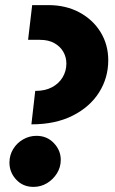

<svg xmlns="http://www.w3.org/2000/svg" viewBox="-20 -720 450 752"><path d="M103 -233 118 -364H119Q157 -364 184 -378.5Q211 -393 225.5 -417.5Q240 -442 240 -471Q240 -496 228 -517Q216 -538 193 -551Q170 -564 136 -564H90L106 -700H169Q238 -700 291 -671.5Q344 -643 374 -594Q404 -545 404 -484Q404 -415 368 -358Q332 -301 264.5 -267Q197 -233 104 -233ZM111 12Q70 12 43.5 -16.5Q17 -45 17 -83Q17 -112 31.5 -136Q46 -160 70.5 -174Q95 -188 123 -188Q164 -188 191 -159.5Q218 -131 218 -94Q218 -65 203 -41Q188 -17 164 -2.5Q140 12 111 12Z"/></svg>

Font: MuseoModerno Thin ExtraBold
Style: Italic
Weight: 800
Italic angle: -9°
Version: Version 1.003